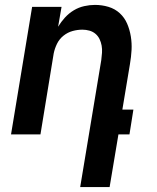

<svg xmlns="http://www.w3.org/2000/svg" viewBox="-20 -548 640 783"><path d="M427 215H307L393 -303Q395 -318 396 -333Q397 -348 394.5 -362Q392 -376 386 -388.5Q380 -401 369.5 -410Q359 -419 345 -423Q331 -427 316 -427Q296 -427 276 -421.5Q256 -416 239 -402.5Q222 -389 212.5 -369.5Q203 -350 199 -330L145 0H25L111 -520H231L217 -439Q229 -459 245 -476.5Q261 -494 281 -506Q301 -518 323.5 -523Q346 -528 367 -528Q396 -528 422.5 -520Q449 -512 468.5 -494Q488 -476 498.5 -451.5Q509 -427 513.5 -399.5Q518 -372 516.5 -344Q515 -316 510 -287L479 -101H524L508 0H463Z"/></svg>

Font: Iosevka Extended Oblique
Style: Bold
Weight: 700
Width: 7
Italic angle: -9°
Monospace: yes
Designer: Belleve Invis
Foundry: Belleve Invis
Version: Version 32.5.0; ttfautohint (v1.8.4)